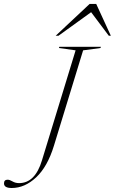

<svg xmlns="http://www.w3.org/2000/svg" viewBox="-84 -955 588 984"><path d="M192.5 -208.5Q159.5 -100.5 101.2 -46Q43 8.5 -24 8.5Q-63.5 8.5 -63.5 -15Q-63.5 -34 -45 -34Q-34.5 -34 -19.8 -25.2Q-5 -16.5 13.5 -16.5Q96 -16.5 131 -133L303.5 -697L218 -709L220 -715H433L431 -709L342 -697ZM201.5 -772 375.5 -935H409L484 -772H473.5L383 -892.5L216 -772Z"/></svg>

Font: Newsreader Display ExtraLight
Style: Italic
Weight: 275
Italic angle: -17°
Designer: Hugues Gentile
Foundry: Production Type
Version: Version 1.001